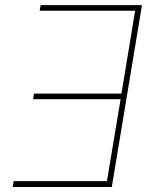

<svg xmlns="http://www.w3.org/2000/svg" viewBox="-20 -748 620 768"><path d="M547.9 -727.5 427.2 0H30.8L34.7 -23.4H407.7L462.4 -351.1H112.3L115.7 -373.5H465.8L520.5 -705.1H138.7L142.6 -727.5Z"/></svg>

Font: Inter 17pt Thin
Style: Italic
Weight: 250
Italic angle: -9.3988°
Version: Version 4.001;git-66647c0bb